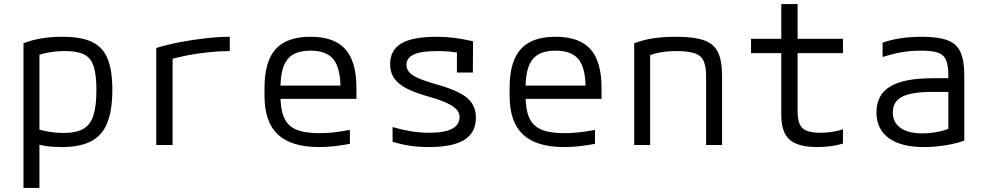

<svg xmlns="http://www.w3.org/2000/svg" viewBox="-20 -710 4840 940"><path d="M95 -498Q174 -530 286 -530Q377 -530 430 -505Q483 -480 506.5 -423.5Q530 -367 530 -270Q530 -170 505 -108Q480 -46 425.5 -18Q371 10 282 10Q239 10 202.5 4.5Q166 -1 136 -11L152 -82Q188 -70 223 -64.5Q258 -59 291 -59Q352 -59 387 -78.5Q422 -98 437 -144Q452 -190 452 -269Q452 -344 438.5 -385.5Q425 -427 391.5 -443.5Q358 -460 298 -460Q259 -460 223.5 -454Q188 -448 153 -435L173 -480V210H95Z M745 -475Q800 -492 863.5 -504Q927 -516 989.5 -523Q1052 -530 1105 -530V-460Q1057 -460 1003 -454.5Q949 -449 897 -439Q845 -429 801 -415L825 -453V0H745Z M1542 10Q1406 10 1340.5 -51.5Q1275 -113 1275 -240V-280Q1275 -409 1329.5 -469.5Q1384 -530 1500 -530Q1616 -530 1670.5 -469.5Q1725 -409 1725 -280V-226H1319V-291H1671L1647 -268V-277Q1647 -376 1613 -419Q1579 -462 1500 -462Q1421 -462 1387 -419Q1353 -376 1353 -277V-243Q1353 -174 1371 -133.5Q1389 -93 1430.5 -75.5Q1472 -58 1543 -58Q1578 -58 1614.5 -62Q1651 -66 1693 -74V-6Q1658 1 1619 5.5Q1580 10 1542 10Z M2079 10Q2029 10 1986.5 3.5Q1944 -3 1902 -16V-88Q1946 -75 1991 -67.5Q2036 -60 2082 -60Q2156 -60 2193 -79.5Q2230 -99 2230 -137Q2230 -157 2216 -173Q2202 -189 2171 -204Q2140 -219 2089 -234Q2016 -254 1972.5 -276Q1929 -298 1909.5 -327Q1890 -356 1890 -396Q1890 -465 1945 -497.5Q2000 -530 2117 -530Q2158 -530 2197.5 -525.5Q2237 -521 2296 -508L2295 -355H2217V-494L2254 -447Q2214 -454 2184.5 -457Q2155 -460 2121 -460Q2043 -460 2006.5 -443.5Q1970 -427 1970 -392Q1970 -372 1984 -356Q1998 -340 2029.5 -326.5Q2061 -313 2113 -298Q2186 -278 2229 -255.5Q2272 -233 2291 -204Q2310 -175 2310 -134Q2310 -61 2253.5 -25.5Q2197 10 2079 10Z M2742 10Q2606 10 2540.5 -51.5Q2475 -113 2475 -240V-280Q2475 -409 2529.5 -469.5Q2584 -530 2700 -530Q2816 -530 2870.5 -469.5Q2925 -409 2925 -280V-226H2519V-291H2871L2847 -268V-277Q2847 -376 2813 -419Q2779 -462 2700 -462Q2621 -462 2587 -419Q2553 -376 2553 -277V-243Q2553 -174 2571 -133.5Q2589 -93 2630.5 -75.5Q2672 -58 2743 -58Q2778 -58 2814.5 -62Q2851 -66 2893 -74V-6Q2858 1 2819 5.5Q2780 10 2742 10Z M3085 -498Q3129 -515 3178.5 -522.5Q3228 -530 3290 -530Q3377 -530 3426 -513Q3475 -496 3495 -454.5Q3515 -413 3515 -340V0H3437V-336Q3437 -385 3424.5 -412Q3412 -439 3380 -449.5Q3348 -460 3290 -460Q3261 -460 3236 -457Q3211 -454 3186 -447.5Q3161 -441 3129 -428L3163 -478V0H3085Z M3982 10Q3887 10 3846 -26Q3805 -62 3805 -147V-450H3657V-520H3805V-690H3885V-520H4107V-450H3885V-164Q3885 -105 3909 -82.5Q3933 -60 3997 -60Q4028 -60 4055 -64.5Q4082 -69 4107 -77V-7Q4076 2 4045 6Q4014 10 3982 10Z M4504 10Q4391 10 4331 -34Q4271 -78 4271 -160Q4271 -246 4338 -286.5Q4405 -327 4546 -327H4657V-260H4543Q4443 -260 4397 -236.5Q4351 -213 4351 -160Q4351 -111 4388.5 -84Q4426 -57 4496 -57Q4534 -57 4573.5 -65Q4613 -73 4638 -86L4623 -43V-338Q4623 -388 4612 -415Q4601 -442 4572.5 -452Q4544 -462 4490 -462Q4458 -462 4428 -459Q4398 -456 4367 -449Q4336 -442 4301 -431V-501Q4340 -515 4388 -522.5Q4436 -530 4493 -530Q4573 -530 4618.5 -513Q4664 -496 4682.5 -454.5Q4701 -413 4701 -340V-22Q4665 -8 4611 1Q4557 10 4504 10Z"/></svg>

Font: M PLUS Code Latin Expanded
Style: Regular
Weight: 400
Width: 7
Designer: Coji Morishita
Foundry: UNDERFOREST DESIGN
Version: Version 1.002; ttfautohint (v1.8.3)